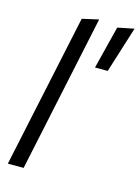

<svg xmlns="http://www.w3.org/2000/svg" viewBox="-111 -781 616 845"><g transform="rotate(15 197.5 -359.0)"><path d="M10 0 159 -700 234 -717 82 0ZM271 -508 320 -703 395 -718 329 -508Z"/></g></svg>

Font: Red Hat Display VF
Style: Italic
Weight: 300
Italic angle: -12°
Designer: Pentagram, MCKL
Foundry: Pentagram, MCKL
Version: Version 1.023